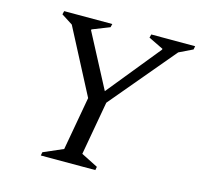

<svg xmlns="http://www.w3.org/2000/svg" viewBox="-98 -766 909 871"><g transform="rotate(15 357.0 -330.0)"><path d="M166 0 169 -16 261 -56 306 -307 148 -610 95 -644 99 -660H325L321 -644L240 -612L239 -608L371 -357L573 -606L574 -610L504 -644L508 -660H714L711 -644L647 -613L391 -308L346 -56L425 -16L422 0Z"/></g></svg>

Font: Spectral SC
Style: Italic
Weight: 400
Italic angle: -10°
Designer: Jean-Baptiste Levee
Foundry: Production Type
Version: Version 2.001